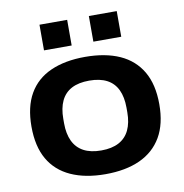

<svg xmlns="http://www.w3.org/2000/svg" viewBox="-82 -800 851 889"><g transform="rotate(-10 343.5 -355.5)"><path d="M343.2 12Q248.9 12 181.3 -18.6Q113.7 -49.2 78.5 -110.2Q43.3 -171.2 43.3 -264.2Q43.3 -357 78.5 -418.1Q113.7 -479.2 181.3 -509.3Q248.9 -539.4 343.2 -539.4Q438.5 -539.4 505.7 -509.3Q572.8 -479.2 608.6 -418.1Q644.3 -357 644.3 -264.2Q644.3 -171.2 608.6 -110.2Q572.8 -49.2 505.7 -18.6Q438.5 12 343.2 12ZM343.2 -99.6Q393 -99.6 426.2 -117.3Q459.3 -135.1 475.6 -169.5Q491.9 -204 491.9 -252.8V-274.4Q491.9 -324.3 475.6 -358.7Q459.3 -393.1 426.2 -410.5Q393 -427.8 343.2 -427.8Q293.3 -427.8 260.3 -410.5Q227.3 -393.1 211 -358.7Q194.7 -324.3 194.7 -274.4V-252.8Q194.7 -204 211 -169.5Q227.3 -135.1 260.3 -117.3Q293.3 -99.6 343.2 -99.6ZM161.8 -602.1V-722.7H291.9V-602.1ZM393.9 -602.1V-722.7H525V-602.1Z"/></g></svg>

Font: Archivo SemiBold SemiExpanded
Style: Regular
Weight: 600
Width: 6
Version: Version 2.001